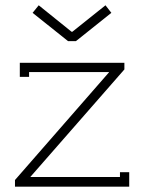

<svg xmlns="http://www.w3.org/2000/svg" viewBox="-20 -699 540 719"><path d="M251 -580.1 375 -679.2 397 -650.9 264.2 -544.9H234.9L102.1 -650.9L125 -679.2L248 -580.1ZM388.2 -429.2H88.9V-411.1H54.2V-463.9H445.8V-439L94.2 -37.1V-36.1H429.2V-54.2H463.9V0H36.1V-24.9L388.2 -428.2Z"/></svg>

Font: Rawengulk
Style: Regular
Weight: 400
Version: Version 0.92